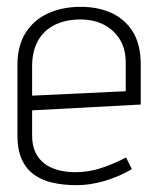

<svg xmlns="http://www.w3.org/2000/svg" viewBox="-20 -530 461 562"><path d="M74 -134V-207L392 -224V-342Q392 -398 370 -435Q348 -472 308.5 -491Q269 -510 216 -510Q163 -510 121 -491Q79 -472 55 -434Q31 -396 31 -339V-134Q31 -92 43.5 -64Q56 -36 79.5 -19Q103 -2 135 5Q167 12 204 12Q244 12 286.5 -0.5Q329 -13 366 -35L349 -69Q310 -49 274.5 -37.5Q239 -26 200 -26Q174 -26 151 -32Q128 -38 111 -50.5Q94 -63 84 -83.5Q74 -104 74 -134ZM348 -347V-263L74 -250V-336Q74 -380 91 -410.5Q108 -441 140 -457Q172 -473 215 -473Q254 -473 283.5 -458Q313 -443 330.5 -415Q348 -387 348 -347Z"/></svg>

Font: Advent Pro Light
Style: Regular
Weight: 300
Version: Version 3.000